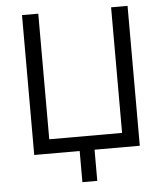

<svg xmlns="http://www.w3.org/2000/svg" viewBox="-58 -756 826 964"><g transform="rotate(-5 355.0 -274.0)"><path d="M318 157V0H89V-705H171V-72H538V-705H621V0H393V157Z"/></g></svg>

Font: Nunito Sans 10pt SemiCondensed
Style: Regular
Weight: 400
Width: 4
Designer: Vernon Adams
Foundry: Vernon Adams
Version: Version 3.101;gftools[0.9.27]